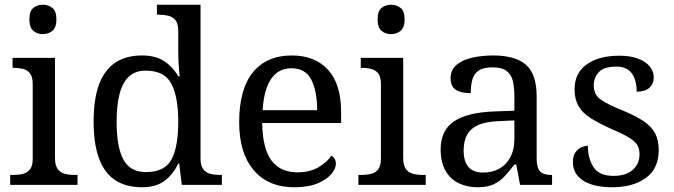

<svg xmlns="http://www.w3.org/2000/svg" viewBox="-20 -780 2843 810"><path d="M23 0V-42H36Q58 -42 76.5 -46.5Q95 -51 106.5 -65.5Q118 -80 118 -109V-426Q118 -456 106.5 -470.5Q95 -485 76.5 -489.5Q58 -494 36 -494H33V-536H212V-114Q212 -83 223 -67.5Q234 -52 253 -47Q272 -42 294 -42H307V0ZM161 -636Q137 -636 120.5 -650Q104 -664 104 -698Q104 -733 120.5 -746.5Q137 -760 161 -760Q184 -760 201 -746.5Q218 -733 218 -698Q218 -664 201 -650Q184 -636 161 -636Z M579 10Q513 10 467.5 -19Q422 -48 398.5 -109.5Q375 -171 375 -267Q375 -364 398.5 -425.5Q422 -487 467.5 -516.5Q513 -546 579 -546Q637 -546 673.5 -521.5Q710 -497 732 -458H738Q735 -483 733.5 -513.5Q732 -544 732 -568V-650Q732 -680 720.5 -694.5Q709 -709 690.5 -713.5Q672 -718 650 -718H642V-760H826V-110Q826 -81 837.5 -66Q849 -51 867.5 -46.5Q886 -42 908 -42H916V0H747L736 -90H732Q710 -44 674 -17Q638 10 579 10ZM596 -54Q674 -54 703 -106.5Q732 -159 732 -267Q732 -371 703 -426.5Q674 -482 595 -482Q551 -482 524 -457Q497 -432 484.5 -384Q472 -336 472 -266Q472 -160 500.5 -107Q529 -54 596 -54Z M1221 10Q1112 10 1050.5 -62Q989 -134 989 -264Q989 -404 1047 -475Q1105 -546 1211 -546Q1308 -546 1363.5 -486Q1419 -426 1419 -307V-261H1086Q1088 -152 1125.5 -102.5Q1163 -53 1235 -53Q1287 -53 1323.5 -74.5Q1360 -96 1378 -123Q1385 -120 1391 -111Q1397 -102 1397 -89Q1397 -69 1378 -46Q1359 -23 1320 -6.5Q1281 10 1221 10ZM1318 -315Q1318 -395 1293.5 -443.5Q1269 -492 1209 -492Q1154 -492 1123.5 -446.5Q1093 -401 1088 -315Z M1492 0V-42H1505Q1527 -42 1545.5 -46.5Q1564 -51 1575.5 -65.5Q1587 -80 1587 -109V-426Q1587 -456 1575.5 -470.5Q1564 -485 1545.5 -489.5Q1527 -494 1505 -494H1502V-536H1681V-114Q1681 -83 1692 -67.5Q1703 -52 1722 -47Q1741 -42 1763 -42H1776V0ZM1630 -636Q1606 -636 1589.5 -650Q1573 -664 1573 -698Q1573 -733 1589.5 -746.5Q1606 -760 1630 -760Q1653 -760 1670 -746.5Q1687 -733 1687 -698Q1687 -664 1670 -650Q1653 -636 1630 -636Z M1994 10Q1950 10 1914.5 -7.5Q1879 -25 1859 -60.5Q1839 -96 1839 -150Q1839 -230 1895.5 -268Q1952 -306 2067 -310L2150 -313V-373Q2150 -409 2144 -436.5Q2138 -464 2118 -480Q2098 -496 2057 -496Q2019 -496 1999 -482Q1979 -468 1972.5 -443.5Q1966 -419 1966 -387Q1924 -387 1902.5 -401.5Q1881 -416 1881 -450Q1881 -485 1905.5 -506Q1930 -527 1971 -536.5Q2012 -546 2061 -546Q2153 -546 2198.5 -507Q2244 -468 2244 -373V-114Q2244 -86 2250 -70.5Q2256 -55 2270 -48.5Q2284 -42 2306 -42H2309V0H2174L2158 -86H2150Q2129 -58 2109 -36.5Q2089 -15 2062.5 -2.5Q2036 10 1994 10ZM2017 -52Q2058 -52 2087.5 -69Q2117 -86 2133.5 -117.5Q2150 -149 2150 -191V-272L2086 -269Q2029 -267 1996.5 -252Q1964 -237 1950 -210.5Q1936 -184 1936 -145Q1936 -114 1945 -93.5Q1954 -73 1972 -62.5Q1990 -52 2017 -52Z M2562 10Q2512 10 2475 -2Q2438 -14 2417.5 -37.5Q2397 -61 2397 -96Q2397 -123 2408 -138Q2419 -153 2433.5 -159Q2448 -165 2460 -165Q2460 -113 2483.5 -75.5Q2507 -38 2568 -38Q2621 -38 2649.5 -63.5Q2678 -89 2678 -129Q2678 -154 2667.5 -170Q2657 -186 2630.5 -201.5Q2604 -217 2555 -238Q2504 -261 2470.5 -282.5Q2437 -304 2420.5 -332.5Q2404 -361 2404 -404Q2404 -472 2455.5 -508.5Q2507 -545 2592 -545Q2640 -545 2672.5 -532.5Q2705 -520 2721.5 -499Q2738 -478 2738 -453Q2738 -426 2719.5 -409.5Q2701 -393 2666 -393Q2666 -443 2645 -471Q2624 -499 2580 -499Q2529 -499 2507 -476.5Q2485 -454 2485 -419Q2485 -381 2513.5 -360.5Q2542 -340 2609 -313Q2662 -291 2695 -269Q2728 -247 2743.5 -218Q2759 -189 2759 -147Q2759 -69 2705 -29.5Q2651 10 2562 10Z"/></svg>

Font: Noto Serif Sinhala
Style: Regular
Weight: 400
Designer: Jelle Bosma - Monotype Design Team
Foundry: Monotype Imaging Inc.
Version: Version 2.006